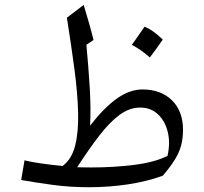

<svg xmlns="http://www.w3.org/2000/svg" viewBox="-20 -763 843 792"><path d="M567.9 -394Q643.6 -394 689.2 -349.4Q734.9 -304.7 734.9 -227.5Q734.9 -192.9 727.5 -164.3Q720.2 -135.7 702.1 -106Q684.1 -76.2 651.4 -38.1Q585.4 -14.2 507.3 -2.4Q429.2 9.3 344.7 9.3Q268.6 9.3 196.5 -0.5Q124.5 -10.3 67.4 -20.5L81.1 -101.6Q110.4 -94.2 151.1 -88.6Q191.9 -83 237.8 -78.1Q275.4 -105.5 289.8 -161.6Q304.2 -217.8 302.2 -297.9Q300.3 -377.9 287.1 -477.3Q273.9 -576.7 255.9 -689.9L325.2 -742.7Q336.4 -705.1 346.9 -668.9Q357.4 -632.8 365.7 -598.1L336.4 -578.1Q344.7 -489.7 350.1 -402.3Q355.5 -314.9 351.6 -244.6Q408.2 -317.9 461.4 -356Q514.6 -394 567.9 -394ZM558.1 -319.3Q513.2 -319.3 471.4 -287.8Q429.7 -256.3 387.5 -200.9Q345.2 -145.5 298.3 -73.2Q313 -72.8 327.9 -72.5Q342.8 -72.3 356.9 -72.3Q450.2 -72.3 534.7 -83Q619.1 -93.8 670.9 -120.1Q683.1 -172.9 672.1 -218.3Q661.1 -263.7 631.6 -291.5Q602.1 -319.3 558.1 -319.3ZM576.2 -652.8Q610.8 -639.6 651.4 -599.6Q625 -561.5 598.1 -525.9Q581.5 -541 562.7 -554.2Q543.9 -567.4 523.9 -578.1Q537.6 -596.7 550 -615Q562.5 -633.3 576.2 -652.8Z"/></svg>

Font: Pinar-FD Regular
Style: FD-Regular
Weight: 400
Designer: Amin Abedi
Version: Version 3.000